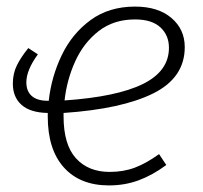

<svg xmlns="http://www.w3.org/2000/svg" viewBox="-20 -552 615 583"><path d="M173 -209V-199Q173 -113 210.5 -71.5Q248 -30 313 -30Q355 -30 389.5 -43Q424 -56 463 -84L485 -51Q443 -20 401 -4.5Q359 11 311 11Q223 11 174 -43.5Q125 -98 125 -198V-209Q72 -210 45.5 -233.5Q19 -257 19 -298Q19 -329 31.5 -354Q44 -379 66 -406L95 -387Q60 -339 60 -302Q60 -275 76.5 -260.5Q93 -246 125 -246H128Q136 -319 167.5 -384.5Q199 -450 255 -491Q311 -532 390 -532Q460 -532 500.5 -497.5Q541 -463 541 -409Q541 -316 445.5 -268.5Q350 -221 173 -209ZM176 -247Q335 -258 414 -297Q493 -336 493 -407Q493 -445 467 -469Q441 -493 390 -493Q325 -493 279.5 -457.5Q234 -422 208.5 -366Q183 -310 176 -247Z"/></svg>

Font: Fira Sans ExtraLight
Style: Italic
Weight: 275
Italic angle: -8°
Designer: Carrois Corporate & Edenspiekermann AG
Foundry: Carrois Corporate GbR & Edenspiekermann AG
Version: Version 4.203